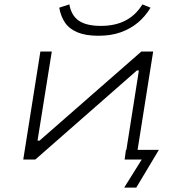

<svg xmlns="http://www.w3.org/2000/svg" viewBox="-20 -727 809 875"><path d="M546 128 626 0H548L554 -44H704L601 128ZM86 0 164 -492H216L151 -86H160L624 -492H678L600 0H549L613 -406H604L141 0ZM429 -564Q371 -564 333.5 -579.5Q296 -595 276.5 -623.5Q257 -652 250 -692L296 -707Q305 -656 339.5 -632.5Q374 -609 440 -609Q505 -609 552 -633.5Q599 -658 629 -707L666 -692Q642 -652 608.5 -624Q575 -596 530.5 -580Q486 -564 429 -564Z"/></svg>

Font: Nunito Sans 7pt Expanded ExtraLight
Style: Italic
Weight: 250
Width: 7
Italic angle: -9°
Designer: Vernon Adams
Foundry: Vernon Adams
Version: Version 3.101;gftools[0.9.27]